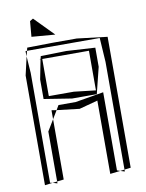

<svg xmlns="http://www.w3.org/2000/svg" viewBox="-93 -926 752 988"><g transform="rotate(-10 282.5 -431.5)"><path d="M146 -647H151L131 -545V-443L276 -420H405L439 -557V-657L289 -666L155 -663L152 -650L150 -649ZM404 -647V-440L291 -453H162L160 -455V-647ZM94 -718 90 -702H470L478 -576V-13L511 -17V-701L353 -720H224ZM439 -424 291 -399H201L187 -375L305 -361L402 -387V-4L455 -10L439 -16ZM89 -587 83 -674 61 -578V-5L102 -10L89 -13ZM126 -13 161 -17V-332L126 -274ZM161 -379 187 -375 161 -332ZM455 -10 478 -13V-3ZM85 -702H90L83 -674L82 -701ZM102 -10 126 -13V-3ZM132 -850 125 -769 248 -759 149 -860Z"/></g></svg>

Font: Quebrada
Style: Regular
Weight: 400
Designer: deFharo
Foundry: deFharo
Version: Version 1.034 2012